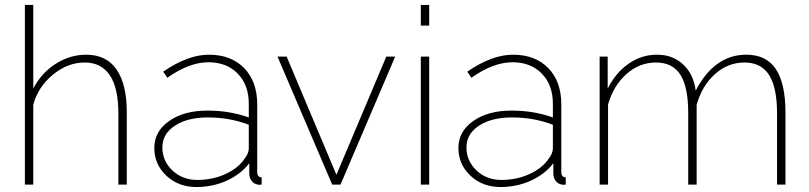

<svg xmlns="http://www.w3.org/2000/svg" viewBox="-20 -750 3286 780"><path d="M495.1 0H460.9V-290Q460.9 -392.1 426.3 -444.1Q391.6 -496.1 324.2 -496.1Q255.4 -496.1 195.3 -447Q135.3 -397.9 115.2 -325.2V0H81.1V-730H115.2V-390.1Q147.5 -453.1 205.8 -490.5Q264.2 -527.8 330.1 -527.8Q412.1 -527.8 453.6 -467.5Q495.1 -407.2 495.1 -293.9Z M606.9 -148.9Q606.9 -216.3 667.2 -258.5Q727.5 -300.8 822.8 -300.8Q912.6 -300.8 990.7 -272.9V-328.1Q990.7 -404.8 945.8 -450.9Q900.9 -497.1 826.7 -497.1Q749 -497.1 659.7 -434.1L643.1 -459Q743.2 -527.8 828.6 -527.8Q918.9 -527.8 971.9 -473.4Q1024.9 -418.9 1024.9 -326.2V-51.8Q1024.9 -29.8 1043 -29.8V0Q1028.8 1.5 1023.9 -1Q1010.3 -3.9 1002 -15.4Q993.7 -26.9 992.7 -42V-86.9Q957 -41 900.1 -15.6Q843.3 9.8 777.8 9.8Q705.1 9.8 656 -36.1Q606.9 -82 606.9 -148.9ZM972.7 -104Q990.7 -126.5 990.7 -147.9V-243.2Q913.6 -272.9 824.7 -272.9Q741.7 -272.9 690.7 -239.5Q639.6 -206.1 639.6 -150.9Q639.6 -96.2 680.4 -57.6Q721.2 -19 781.7 -19Q842.8 -19 894.8 -42.5Q946.8 -65.9 972.7 -104Z M1329.6 0 1107.4 -520H1144.5L1346.7 -40L1549.3 -520H1585.4L1363.3 0Z M1689.5 -646V-730H1723.6V-646ZM1689.5 0V-520H1723.6V0Z M1842.3 -148.9Q1842.3 -216.3 1902.6 -258.5Q1962.9 -300.8 2058.1 -300.8Q2147.9 -300.8 2226.1 -272.9V-328.1Q2226.1 -404.8 2181.2 -450.9Q2136.2 -497.1 2062 -497.1Q1984.4 -497.1 1895 -434.1L1878.4 -459Q1978.5 -527.8 2064 -527.8Q2154.3 -527.8 2207.3 -473.4Q2260.3 -418.9 2260.3 -326.2V-51.8Q2260.3 -29.8 2278.3 -29.8V0Q2264.2 1.5 2259.3 -1Q2245.6 -3.9 2237.3 -15.4Q2229 -26.9 2228 -42V-86.9Q2192.4 -41 2135.5 -15.6Q2078.6 9.8 2013.2 9.8Q1940.4 9.8 1891.4 -36.1Q1842.3 -82 1842.3 -148.9ZM2208 -104Q2226.1 -126.5 2226.1 -147.9V-243.2Q2148.9 -272.9 2060.1 -272.9Q1977.1 -272.9 1926 -239.5Q1875 -206.1 1875 -150.9Q1875 -96.2 1915.8 -57.6Q1956.5 -19 2017.1 -19Q2078.1 -19 2130.1 -42.5Q2182.1 -65.9 2208 -104Z M3170.9 0H3136.7V-290Q3136.7 -395 3104.2 -445.6Q3071.8 -496.1 3004.9 -496.1Q2936.5 -496.1 2884 -448.5Q2831.5 -400.9 2810.1 -324.2V0H2775.9V-290Q2775.9 -396.5 2744.1 -446.3Q2712.4 -496.1 2645 -496.1Q2577.6 -496.1 2524.9 -449.2Q2472.2 -402.3 2450.2 -325.2V0H2416V-520H2448.7V-390.1Q2481.9 -455.6 2534.4 -491.7Q2586.9 -527.8 2648.9 -527.8Q2713.4 -527.8 2755.6 -488Q2797.9 -448.2 2806.2 -381.8Q2882.3 -527.8 3011.7 -527.8Q3093.3 -527.8 3132.1 -469Q3170.9 -410.2 3170.9 -293.9Z"/></svg>

Font: Rawline ExtraLight
Style: Regular
Weight: 275
Designer: Matt McInerney, Pablo Impallari, Rodrigo Fuenzalida
Foundry: Matt McInerney, Pablo Impallari, Rodrigo Fuenzalida
Version: Version 4.020;PS 004.020;hotconv 1.0.88;makeotf.lib2.5.64775